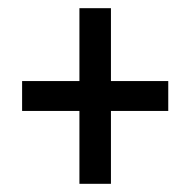

<svg xmlns="http://www.w3.org/2000/svg" viewBox="-20 -592 465 469"><path d="M174 -143V-321H34V-394H174V-572H251V-394H391V-321H251V-143Z"/></svg>

Font: Noto Serif Tamil ExtraCondensed Black
Style: Regular
Weight: 900
Width: 2
Designer: Indian Type Foundry, Tom Grace, and the Monotype Design Team
Foundry: Monotype Imaging Inc.
Version: Version 2.004; ttfautohint (v1.8.4.7-5d5b)